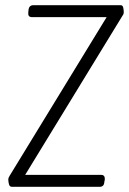

<svg xmlns="http://www.w3.org/2000/svg" viewBox="-20 -720 497 740"><path d="M26 0Q17 0 14.5 -10Q12 -20 12 -28Q12 -35 18 -44L391 -654H103Q87 -654 89 -672L90 -682Q92 -700 109 -700H445Q453 -700 455 -690.5Q457 -681 457 -673Q457 -668 455 -664Q453 -660 450 -656L77 -46H370Q385 -46 384 -28L382 -18Q381 0 364 0Z"/></svg>

Font: Asap Condensed Condensed ExtraLight
Style: Italic
Weight: 200
Width: 3
Italic angle: -6°
Designer: Pablo Cosgaya
Foundry: Omnibus-Type
Version: Version 3.001; ttfautohint (v1.8.4.7-5d5b)